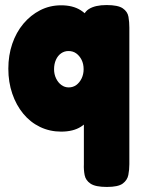

<svg xmlns="http://www.w3.org/2000/svg" viewBox="-20 -519 564 760"><path d="M222 2Q177 2 138.5 -16.5Q100 -35 72 -69Q44 -103 28.5 -148.5Q13 -194 13 -247Q13 -300 28.5 -345.5Q44 -391 72.5 -425Q101 -459 139 -478.5Q177 -498 222 -498Q268 -498 298.5 -479Q329 -460 346.5 -426Q364 -392 371.5 -346Q379 -300 379 -247Q380 -196 373 -151Q366 -106 348.5 -71.5Q331 -37 300.5 -17.5Q270 2 222 2ZM252 -173Q269 -173 282 -182.5Q295 -192 303 -208.5Q311 -225 311 -245Q311 -266 303 -282Q295 -298 282 -307.5Q269 -317 251 -317Q235 -317 222 -308Q209 -299 201.5 -282.5Q194 -266 194 -245Q194 -225 202 -208.5Q210 -192 223 -182.5Q236 -173 252 -173ZM403 221Q358 221 338.5 208Q319 195 315 174Q311 153 312 131V-461Q319 -475 331.5 -483Q344 -491 361.5 -495Q379 -499 402 -499Q447 -499 466 -486Q485 -473 488.5 -452.5Q492 -432 492 -410V131Q492 153 488 173.5Q484 194 466 207.5Q448 221 403 221Z"/></svg>

Font: Fredoka SemiCondensed
Style: Bold
Weight: 700
Width: 4
Designer: Ben Nathan
Foundry: Milena B. Brandão, Ben Nathan
Version: Version 2.001